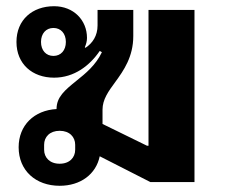

<svg xmlns="http://www.w3.org/2000/svg" viewBox="-20 -586 730 618"><path d="M172 12C239 12 289 -25 301 -83L464 0H606V-554H458V-117H453L310 -187V-233C310 -266 329 -292 351 -322C378 -359 409 -403 409 -470V-554H294V-504C294 -471 278 -447 255 -432L253 -434C257 -443 260 -453 260 -464C260 -521 217 -566 154 -566C84 -566 33 -522 33 -451C33 -380 84 -336 154 -336C219 -336 269 -375 301 -422L308 -418C288 -376 256 -350 226 -326C189 -296 162 -274 162 -235C90 -231 40 -183 40 -112C40 -37 95 12 172 12ZM172 -59C140 -59 122 -79 122 -104V-120C122 -145 140 -165 172 -165C204 -165 222 -145 222 -120V-104C222 -79 204 -59 172 -59ZM152 -406C128 -406 112 -424 112 -451C112 -478 128 -496 152 -496C176 -496 192 -478 192 -451C192 -424 176 -406 152 -406Z"/></svg>

Font: IBM Plex Sans Thai Looped
Style: Bold
Weight: 700
Designer: Mike Abbink, Paul van der Laan, Pieter van Rosmalen, Ben Mitchell, Mark Frömberg
Foundry: Bold Monday
Version: Version 1.1